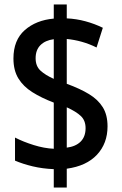

<svg xmlns="http://www.w3.org/2000/svg" viewBox="-20 -779 544 857"><path d="M220 -24Q170 -26 126 -36.5Q82 -47 47 -62V-165Q84 -146 130.5 -131.5Q177 -117 220 -115V-321Q165 -342 124.5 -367.5Q84 -393 62 -429Q40 -465 40 -518Q40 -600 90.5 -644.5Q141 -689 220 -696V-759H278V-697Q321 -695 361.5 -684Q402 -673 439 -655L411 -567Q379 -583 345 -592.5Q311 -602 278 -605V-405Q338 -383 378 -358.5Q418 -334 439 -300Q460 -266 460 -215Q460 -139 413 -88.5Q366 -38 278 -26V58H220ZM220 -604Q182 -599 160.5 -577.5Q139 -556 139 -519Q139 -484 160.5 -464Q182 -444 220 -427ZM278 -120Q318 -125 340 -147Q362 -169 362 -207Q362 -241 341 -261Q320 -281 278 -300Z"/></svg>

Font: Noto Sans Hebrew Condensed SemiBold
Style: Regular
Weight: 600
Width: 3
Designer: Ben Nathan
Foundry: Google LLC
Version: Version 3.001; ttfautohint (v1.8.4.7-5d5b)